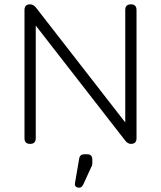

<svg xmlns="http://www.w3.org/2000/svg" viewBox="-20 -664 743 886"><path d="M145 -26Q145 0 119 0Q93 0 93 -26V-618Q93 -644 119 -644Q134 -644 146 -629L558 -99V-618Q558 -644 584 -644Q610 -644 610 -618V-26Q610 0 584 0Q570 0 558 -15L145 -546ZM346 202Q323 202 326 181L345 70Q348 48 368 48H383Q406 48 406 73V90Q406 100 401 107L364 188Q357 202 346 202Z"/></svg>

Font: Jura
Style: Regular
Weight: 400
Designer: Daniel Johnson, Alexei Vanyashin
Foundry: Daniel Johnson
Version: Version 5.103